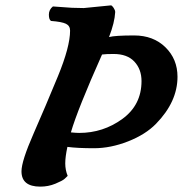

<svg xmlns="http://www.w3.org/2000/svg" viewBox="-20 -685 681 715"><path d="M292 -655 393 -665Q397 -665 403 -656Q409 -647 409 -640Q407 -601 386 -547Q408 -553 479.5 -553Q551 -553 596 -509Q641 -465 641 -399Q641 -306 561 -224Q522 -184 457 -158.5Q392 -133 330 -133Q268 -133 231 -138Q223 -101 223 -76.5Q223 -52 232 -30Q228 -26 220.5 -19Q213 -12 186.5 -1Q160 10 130 10Q60 10 60 -47Q60 -85 105 -187.5Q150 -290 195.5 -400.5Q241 -511 241 -571Q241 -589 225.5 -596.5Q210 -604 170 -607Q162 -612 162 -630.5Q162 -649 177 -661Q184 -661 205 -659Q247 -655 292 -655ZM244 -192Q264 -190 275 -190Q364 -190 435.5 -242Q507 -294 507 -383Q507 -427 480.5 -455.5Q454 -484 403 -484Q374 -484 360 -482Q269 -278 244 -192Z"/></svg>

Font: Clara
Style: Regular
Weight: 400
Designer: Proyecto DEMO
Foundry: Proyecto DEMO
Version: Version 1.002